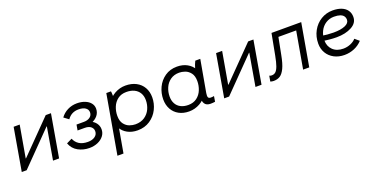

<svg xmlns="http://www.w3.org/2000/svg" viewBox="-21 -1266 4335 2204"><g transform="rotate(-20 2147.0 -164.0)"><path d="M136 -520H210L142 -131H146L528 -520H592L502 0H428L496 -394H492L106 0H46Z M647 -131 714 -164Q733 -117 774 -91Q815 -65 880 -65Q933 -65 966 -89Q999 -113 999 -153Q999 -186 973 -207.5Q947 -229 899 -229H811L823 -297H914Q959 -297 988 -318.5Q1017 -340 1017 -377Q1017 -411 987 -432Q957 -453 903 -453Q858 -453 824 -435Q790 -417 766 -382L708 -425Q742 -472 794.5 -498.5Q847 -525 909 -525Q963 -525 1006 -508Q1049 -491 1073 -461Q1097 -431 1097 -393Q1097 -344 1067.5 -308.5Q1038 -273 984 -252L985 -274Q1028 -255 1051.5 -222Q1075 -189 1075 -148Q1075 -103 1048 -68Q1021 -33 975 -13Q929 7 873 7Q798 7 735.5 -27Q673 -61 647 -131Z M1268 -520H1325Q1328 -504 1328.5 -470.5Q1329 -437 1326 -416L1260 -102H1269L1216 200H1142ZM1228 -221Q1228 -318 1267.5 -387Q1307 -456 1369.5 -491Q1432 -526 1502 -526Q1576 -526 1631.5 -497Q1687 -468 1717 -415.5Q1747 -363 1747 -295Q1747 -219 1713 -150Q1679 -81 1614 -37.5Q1549 6 1462 6Q1392 6 1339 -23Q1286 -52 1257 -104Q1228 -156 1228 -221ZM1667 -289Q1667 -340 1645 -377Q1623 -414 1582.5 -433.5Q1542 -453 1487 -453Q1424 -453 1381 -420.5Q1338 -388 1317.5 -336.5Q1297 -285 1297 -230Q1297 -166 1325 -130Q1353 -94 1390.5 -81Q1428 -68 1461 -68Q1528 -68 1574.5 -99.5Q1621 -131 1644 -181.5Q1667 -232 1667 -289Z M2269 -115 2293 -113 2320 -423Q2321 -428 2325 -443Q2335 -480 2355 -520H2416L2346 -127Q2340 -91 2347 -76Q2354 -61 2378 -61Q2401 -61 2418 -65L2407 1Q2380 5 2351 5Q2302 5 2281 -26.5Q2260 -58 2269 -115ZM2366 -301Q2366 -204 2326.5 -135Q2287 -66 2224.5 -31Q2162 4 2092 4Q2021 4 1968 -25Q1915 -54 1886 -106.5Q1857 -159 1857 -227Q1857 -303 1889.5 -372Q1922 -441 1984.5 -484.5Q2047 -528 2132 -528Q2202 -528 2255 -499Q2308 -470 2337 -418Q2366 -366 2366 -301ZM1937 -233Q1937 -182 1957.5 -145Q1978 -108 2016.5 -88.5Q2055 -69 2107 -69Q2170 -69 2213 -101.5Q2256 -134 2276.5 -185.5Q2297 -237 2297 -292Q2297 -356 2269 -392Q2241 -428 2203.5 -441Q2166 -454 2133 -454Q2070 -454 2025.5 -422.5Q1981 -391 1959 -340Q1937 -289 1937 -233Z M2609 -520H2683L2615 -131H2619L3001 -520H3065L2975 0H2901L2969 -394H2965L2579 0H2519Z M3082 0 3094 -68Q3100 -64 3108 -62.5Q3116 -61 3124 -61Q3152 -61 3171.5 -79Q3191 -97 3206.5 -139.5Q3222 -182 3237 -261L3286 -520H3649L3558 0H3483L3562 -450H3345L3305 -245Q3286 -143 3259.5 -88.5Q3233 -34 3200.5 -13.5Q3168 7 3122 7Q3111 7 3101 5Q3091 3 3082 0Z M3748 -220Q3748 -305 3786 -374.5Q3824 -444 3889 -483.5Q3954 -523 4032 -523Q4094 -523 4139 -505Q4184 -487 4208 -453Q4232 -419 4232 -372Q4232 -298 4157 -257.5Q4082 -217 3973 -217Q3890 -217 3787 -235L3798 -294Q3887 -280 3959 -280Q4047 -280 4099.5 -302.5Q4152 -325 4152 -366Q4152 -392 4138.5 -411Q4125 -430 4096 -440Q4067 -450 4023 -450Q3967 -450 3922 -421.5Q3877 -393 3852 -342.5Q3827 -292 3827 -231Q3827 -159 3874 -113.5Q3921 -68 4001 -68Q4047 -68 4089 -85.5Q4131 -103 4156 -132L4208 -88Q4167 -43 4110 -19Q4053 5 3990 5Q3918 5 3863 -24.5Q3808 -54 3778 -105Q3748 -156 3748 -220Z"/></g></svg>

Font: Fixel Italic Variable 20240409 Display Thin
Style: Italic
Weight: 100
Italic angle: -10°
Designer: AlfaBravo + MacPaw
Foundry: Kyrylo Tkachov, Marchela Mozhyna, Serhii Makarenko, Maria Weinstein, Zakhar Kryvoshyya
Version: Version 1.211;Glyphs 3.2 (3225)